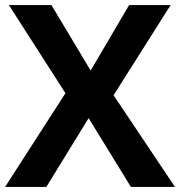

<svg xmlns="http://www.w3.org/2000/svg" viewBox="-20 -734 707 754"><path d="M667 0H494L328 -270L162 0H0L237 -368L15 -714H182L336 -457L487 -714H650L426 -360Z"/></svg>

Font: Noto Sans Gujarati
Style: Regular
Weight: 400
Designer: Jelle Bosma - Monotype Design Team, Universal Thirst
Foundry: Monotype Imaging Inc.
Version: Version 2.102